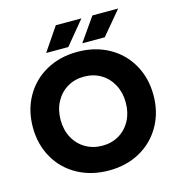

<svg xmlns="http://www.w3.org/2000/svg" viewBox="-128 -1007 1050 1130"><g transform="rotate(-15 396.5 -441.5)"><path d="M29 -349Q29 -454 76 -536.5Q123 -619 206.5 -665Q290 -711 396 -711Q503 -711 586.5 -665Q670 -619 717 -536.5Q764 -454 764 -349Q764 -245 717 -162.5Q670 -80 587 -34Q504 12 398 12Q291 12 207 -34Q123 -80 76 -162.5Q29 -245 29 -349ZM398 -139Q455 -139 500 -166Q545 -193 570 -240.5Q595 -288 595 -349Q595 -410 569.5 -458Q544 -506 499 -533Q454 -560 396 -560Q339 -560 294 -533Q249 -506 223.5 -458Q198 -410 198 -349Q198 -288 223.5 -240.5Q249 -193 294.5 -166Q340 -139 398 -139ZM538 -895H695L575 -752H438ZM315 -895H471L353 -752H218Z"/></g></svg>

Font: Oak Sans ExtraBold
Style: Regular
Weight: 800
Designer: Erik Kennedy, Walven
Foundry: Erik Kennedy, Walven
Version: Version 1.000